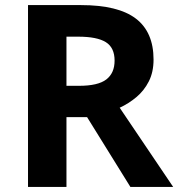

<svg xmlns="http://www.w3.org/2000/svg" viewBox="-20 -734 700 754"><path d="M298 -714Q444 -714 513.5 -661Q583 -608 583 -500Q583 -451 564.5 -414.5Q546 -378 515.5 -352.5Q485 -327 450 -311L660 0H492L322 -274H241V0H90V-714ZM287 -590H241V-397H290Q365 -397 397.5 -422Q430 -447 430 -496Q430 -547 395.5 -568.5Q361 -590 287 -590Z"/></svg>

Font: Noto Sans Thaana
Style: Bold
Weight: 700
Designer: David Williams
Foundry: Google Inc.
Version: Version 3.001; ttfautohint (v1.8.4.7-5d5b)